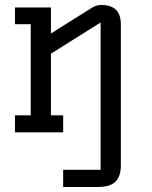

<svg xmlns="http://www.w3.org/2000/svg" viewBox="-20 -530 608 769"><path d="M383 -440 184 -315V-68H233V0H40V-68H103V-433H40V-500H184V-396L350 -500Q366 -510 386 -510Q464 -510 464 -433V133Q464 176 442.5 197.5Q421 219 372 219H233V150H383Z"/></svg>

Font: Kelly Slab
Style: Regular
Weight: 400
Designer: Denis Masharov
Foundry: Denis Masharov
Version: Version 1.001